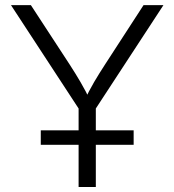

<svg xmlns="http://www.w3.org/2000/svg" viewBox="-20 -748 697 768"><path d="M294.4 0V-314L23.9 -727.5H103.5L258.8 -489.7Q282.2 -453.6 302.2 -419.4Q322.3 -385.3 343.3 -341.3H315.4Q336.4 -385.7 356.7 -420.2Q377 -454.6 399.9 -489.7L554.2 -727.5H633.8L363.3 -314V0ZM143.1 -168.9V-226.6H514.6V-168.9Z"/></svg>

Font: Inter 18pt Light
Style: Regular
Weight: 300
Designer: Rasmus Andersson
Foundry: rsms
Version: Version 4.001;git-66647c0bb